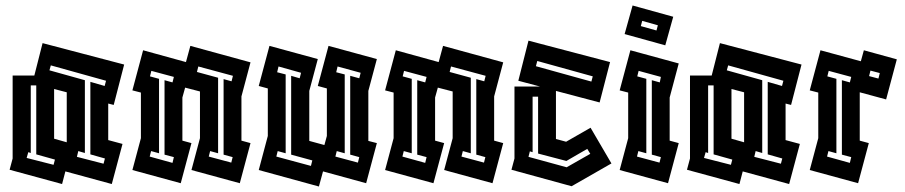

<svg xmlns="http://www.w3.org/2000/svg" viewBox="-20 -667 3295 699"><path d="M206 3 15 -49 26 -90V-392H105L135 -510L432 -432L394 -285L374 -290V-157L426 -143L387 3L218 -43ZM289 -375V-110L265 -117L260 -96L357 -71L362 -90L309 -105V-369L361 -354L366 -373L165 -429L160 -411ZM112 -105V-356H92V-110L83 -113L77 -92L175 -67L180 -86ZM177 -162 223 -149V-150V-331L177 -343Z M462 -48 493 -164V-330L462 -338L501 -484L657 -441L673 -500L892 -440L859 -316V-155L892 -146L853 0L677 -48L708 -164V-334L654 -348L644 -312V-155L677 -146L638 0ZM774 -109 745 -117 740 -97 822 -75 827 -95 794 -104V-379L823 -371L828 -391L702 -425L697 -405L774 -384ZM559 -109 530 -117 525 -97 608 -74 613 -95 579 -104V-375L608 -367L613 -387L531 -409L526 -389L559 -380Z M922 -48 955 -172V-345L922 -354L961 -500L1137 -452L1106 -336V-154L1161 -139L1170 -172V-345L1137 -354L1176 -500L1352 -452L1321 -336V-154L1352 -146L1313 0L1156 -43L1141 12ZM1040 -391 1071 -382 1076 -402 994 -425 989 -404 1020 -396V-109L991 -117L986 -97L1112 -63L1117 -83L1040 -104ZM1255 -391 1288 -382 1293 -402 1209 -425 1204 -404 1235 -396V-109L1206 -117L1201 -97L1283 -75L1288 -95L1255 -104Z M1382 -48 1413 -164V-330L1382 -338L1421 -484L1577 -441L1593 -500L1812 -440L1779 -316V-155L1812 -146L1773 0L1597 -48L1628 -164V-334L1574 -348L1564 -312V-155L1597 -146L1558 0ZM1694 -109 1665 -117 1660 -97 1742 -75 1747 -95 1714 -104V-379L1743 -371L1748 -391L1622 -425L1617 -405L1694 -384ZM1479 -109 1450 -117 1445 -97 1528 -74 1533 -95 1499 -104V-375L1528 -367L1533 -387L1451 -409L1446 -389L1479 -380Z M1842 -49 1853 -90V-352H1946L1867 -373L1904 -519L2201 -441L2163 -294L2004 -336V-161L2041 -151L2130 -202L2206 -72L2061 11ZM1931 -426 2133 -370 2138 -389 1936 -445ZM1904 -96 2043 -58 2129 -107 2118 -125 2042 -81 1939 -108V-315H1919V-113L1909 -116Z M2236 -48 2267 -164V-330L2236 -338L2275 -484L2451 -436L2418 -312V-155L2451 -146L2412 0ZM2333 -109 2304 -117 2299 -97 2381 -75 2386 -95 2353 -104V-375L2382 -367L2386 -387L2305 -409L2300 -389L2333 -380ZM2402 -502 2254 -543 2283 -647 2431 -606ZM2313 -572 2370 -556 2375 -575 2318 -591Z M2672 3 2481 -49 2492 -90V-392H2571L2601 -510L2898 -432L2860 -285L2840 -290V-157L2892 -143L2853 3L2684 -43ZM2755 -375V-110L2731 -117L2726 -96L2823 -71L2828 -90L2775 -105V-369L2827 -354L2832 -373L2631 -429L2626 -411ZM2578 -105V-356H2558V-110L2549 -113L2543 -92L2641 -67L2646 -86ZM2643 -162 2689 -149V-150V-331L2643 -343Z M2928 -48 2959 -164V-330L2928 -338L2967 -484L3114 -444L3125 -484L3165 -473V-474V-473L3245 -451L3206 -305L3110 -331V-155L3143 -146L3104 0ZM3144 -390 3178 -381 3183 -401 3149 -410ZM3025 -109 2996 -117 2991 -97 3074 -74 3079 -95 3045 -104V-375L3074 -367L3079 -387L2997 -409L2992 -389L3025 -380Z"/></svg>

Font: Blaka Hollow
Style: Regular
Weight: 400
Designer: Mohamed Gaber
Foundry: Kief Type Foundry
Version: Version 1.003; ttfautohint (v1.8.4.7-5d5b)